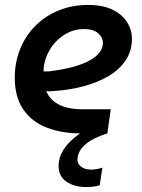

<svg xmlns="http://www.w3.org/2000/svg" viewBox="-20 -542 576 780"><path d="M331 218Q282 218 250 196Q218 174 218 133Q218 99 236 69.5Q254 40 284 16Q314 -8 349.5 -26Q385 -44 421 -57L416 0Q361 17 330 42Q299 67 295 100Q292 120 307.5 133.5Q323 147 350 147Q361 147 372.5 145Q384 143 396 139L385 211Q375 214 359.5 216Q344 218 331 218ZM310 0Q231 0 170 -23.5Q109 -47 74.5 -97.5Q40 -148 40 -226Q40 -290 62.5 -344.5Q85 -399 125 -438.5Q165 -478 219.5 -500Q274 -522 338 -522Q397 -522 436.5 -503Q476 -484 496 -452.5Q516 -421 516 -385Q516 -335 490.5 -297Q465 -259 421 -233Q377 -207 319 -191.5Q261 -176 196 -172Q187 -171 180.5 -171Q174 -171 168 -172Q182 -137 218.5 -117.5Q255 -98 318 -98H430L416 0ZM157 -252Q162 -252 167 -252Q172 -252 178 -252Q236 -259 277.5 -270.5Q319 -282 346 -297.5Q373 -313 385.5 -330.5Q398 -348 398 -367Q398 -391 378 -407.5Q358 -424 321 -424Q277 -424 239.5 -399.5Q202 -375 180 -336Q158 -297 157 -255Q157 -254 157 -253.5Q157 -253 157 -252Z"/></svg>

Font: MuseoModerno Medium
Style: Italic
Weight: 500
Italic angle: -9°
Designer: Pablo Cosgaya, Héctor Gatti, Marcela Romero, and the Authors of The MuseoModerno Project.
Foundry: Omnibus-Type Team
Version: Version 1.003